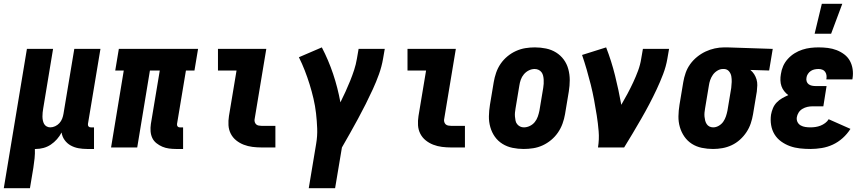

<svg xmlns="http://www.w3.org/2000/svg" viewBox="-56 -778 4576 1013"><path d="M-36 215 86 -520H224L172 -206Q170 -195 169 -184.5Q168 -174 168 -163.5Q168 -153 170 -143Q172 -133 176.5 -124.5Q181 -116 190 -111Q199 -106 209 -106Q222 -106 235 -112Q248 -118 257.5 -128.5Q267 -139 272 -152Q277 -165 279 -178L336 -520H474L408 -124Q407 -116 411 -111Q415 -106 423 -106H440V8H404Q380 8 358 4Q336 0 317 -10.5Q298 -21 285 -39Q272 -57 269 -79Q259 -60 244.5 -43.5Q230 -27 212 -15Q194 -3 173.5 2.5Q153 8 133 8H128Q129 32 126.5 57Q124 82 120 107L102 215Z M873 8Q854 8 835.5 5.5Q817 3 800.5 -4Q784 -11 769.5 -22.5Q755 -34 747.5 -50Q740 -66 738.5 -85Q737 -104 740 -124L787 -406H735L668 0H530L597 -406H552L571 -520H989L970 -406H925L878 -124Q877 -116 881 -111Q885 -106 892 -106H910V8Z M1324 0Q1300 0 1276 -3Q1252 -6 1230 -14.5Q1208 -23 1190 -37.5Q1172 -52 1161.5 -72.5Q1151 -93 1149.5 -117Q1148 -141 1152 -166L1192 -406H1094V-520H1349L1287 -147Q1286 -140 1288.5 -133Q1291 -126 1296 -121.5Q1301 -117 1309 -115.5Q1317 -114 1324 -114H1397V0Z M1573 215 1612 -19Q1619 -60 1617.5 -100Q1616 -140 1611.5 -179.5Q1607 -219 1598 -257.5Q1589 -296 1577.5 -333Q1566 -370 1552 -406Q1538 -442 1521 -476L1642 -528Q1677 -461 1701.5 -388Q1726 -315 1740 -238Q1754 -266 1767 -294.5Q1780 -323 1791.5 -351.5Q1803 -380 1812.5 -409Q1822 -438 1827 -468L1836 -520H1974L1965 -468Q1958 -427 1943.5 -386.5Q1929 -346 1911 -307Q1893 -268 1873.5 -229Q1854 -190 1833 -151.5Q1812 -113 1791 -75.5Q1770 -38 1748 0L1712 215Z M2324 0Q2300 0 2276 -3Q2252 -6 2230 -14.5Q2208 -23 2190 -37.5Q2172 -52 2161.5 -72.5Q2151 -93 2149.5 -117Q2148 -141 2152 -166L2192 -406H2094V-520H2349L2287 -147Q2286 -140 2288.5 -133Q2291 -126 2296 -121.5Q2301 -117 2309 -115.5Q2317 -114 2324 -114H2397V0Z M2707 8Q2677 8 2648 2Q2619 -4 2595 -19Q2571 -34 2555 -56.5Q2539 -79 2531 -107Q2523 -135 2523.5 -164.5Q2524 -194 2529 -225L2549 -345Q2553 -369 2561.5 -394Q2570 -419 2585 -441Q2600 -463 2621 -480.5Q2642 -498 2666.5 -509Q2691 -520 2716 -524Q2741 -528 2766 -528Q2796 -528 2825 -522Q2854 -516 2878 -501Q2902 -486 2918.5 -463.5Q2935 -441 2942.5 -413Q2950 -385 2950 -355.5Q2950 -326 2945 -295L2925 -175Q2921 -151 2912 -126Q2903 -101 2888 -79Q2873 -57 2852 -39.5Q2831 -22 2807 -11Q2783 0 2757.5 4Q2732 8 2707 8ZM2708 -106Q2724 -106 2739.5 -113.5Q2755 -121 2765.5 -134Q2776 -147 2781.5 -163Q2787 -179 2790 -194L2810 -314Q2812 -325 2812.5 -336Q2813 -347 2812.5 -357.5Q2812 -368 2809.5 -378.5Q2807 -389 2801 -397Q2795 -405 2785.5 -409.5Q2776 -414 2765 -414Q2749 -414 2734 -406.5Q2719 -399 2708 -386Q2697 -373 2691.5 -357Q2686 -341 2684 -326L2664 -206Q2662 -195 2661 -184Q2660 -173 2661 -162.5Q2662 -152 2664 -141.5Q2666 -131 2672.5 -123Q2679 -115 2688 -110.5Q2697 -106 2708 -106Z M3099 0Q3106 -43 3102.5 -85.5Q3099 -128 3092.5 -169Q3086 -210 3078.5 -250.5Q3071 -291 3061 -331Q3051 -371 3039.5 -410.5Q3028 -450 3015 -488L3142 -528Q3170 -456 3189 -379.5Q3208 -303 3222 -225Q3239 -254 3255 -284Q3271 -314 3285 -344Q3299 -374 3310.5 -405Q3322 -436 3327 -468L3336 -520H3474L3465 -468Q3458 -427 3442.5 -386.5Q3427 -346 3408.5 -306.5Q3390 -267 3369.5 -228Q3349 -189 3327 -151Q3305 -113 3282.5 -75Q3260 -37 3237 0Z M3706 8Q3676 8 3647 2Q3618 -4 3594.5 -19Q3571 -34 3555 -57Q3539 -80 3531 -107.5Q3523 -135 3523.5 -164.5Q3524 -194 3529 -225L3549 -345Q3553 -369 3561.5 -393.5Q3570 -418 3585.5 -439.5Q3601 -461 3622 -478Q3643 -495 3666.5 -506Q3690 -517 3715 -522.5Q3740 -528 3765 -528H3781L4021 -520L4002 -406L3903 -409Q3915 -399 3923 -386.5Q3931 -374 3935.5 -359Q3940 -344 3939.5 -328Q3939 -312 3937 -295L3917 -175Q3913 -151 3905 -127Q3897 -103 3882.5 -81Q3868 -59 3848 -41Q3828 -23 3804.5 -12Q3781 -1 3756 3.5Q3731 8 3706 8ZM3707 -106Q3722 -106 3736.5 -114.5Q3751 -123 3760 -136Q3769 -149 3774 -164Q3779 -179 3782 -194L3802 -314Q3804 -330 3804.5 -345.5Q3805 -361 3802.5 -375.5Q3800 -390 3790.5 -401.5Q3781 -413 3765 -414H3758Q3743 -414 3728.5 -405Q3714 -396 3705 -383Q3696 -370 3691 -355.5Q3686 -341 3684 -326L3664 -206Q3662 -195 3661 -184Q3660 -173 3661 -162.5Q3662 -152 3664.5 -142Q3667 -132 3672.5 -123.5Q3678 -115 3687 -110.5Q3696 -106 3707 -106Z M4242 -600 4280 -758H4388L4329 -600ZM4220 8Q4192 8 4164.5 5Q4137 2 4112 -7Q4087 -16 4065.5 -31.5Q4044 -47 4030.5 -69Q4017 -91 4012.5 -118Q4008 -145 4012 -173Q4015 -190 4022 -207Q4029 -224 4042 -237.5Q4055 -251 4071 -260Q4087 -269 4103 -276Q4091 -285 4081.5 -297Q4072 -309 4067 -323.5Q4062 -338 4061.5 -354.5Q4061 -371 4064 -387Q4067 -409 4076 -429.5Q4085 -450 4101 -467.5Q4117 -485 4136.5 -497Q4156 -509 4177.5 -516Q4199 -523 4220.5 -525.5Q4242 -528 4263 -528Q4288 -528 4312 -525Q4336 -522 4358 -513.5Q4380 -505 4398.5 -491Q4417 -477 4428 -457Q4439 -437 4442.5 -413Q4446 -389 4442 -364L4441 -359H4304V-361Q4306 -371 4304.5 -381Q4303 -391 4297.5 -399Q4292 -407 4282.5 -410.5Q4273 -414 4263 -414Q4253 -414 4242.5 -412Q4232 -410 4222.5 -404Q4213 -398 4206.5 -388Q4200 -378 4199 -368Q4197 -358 4200 -348.5Q4203 -339 4210.5 -333.5Q4218 -328 4227.5 -326Q4237 -324 4247 -324H4305L4288 -217H4230Q4217 -217 4203.5 -214Q4190 -211 4177.5 -203.5Q4165 -196 4157.5 -184Q4150 -172 4148 -159Q4146 -145 4152 -133.5Q4158 -122 4169 -116Q4180 -110 4193 -108Q4206 -106 4220 -106Q4233 -106 4246.5 -108Q4260 -110 4273 -115Q4286 -120 4298 -129Q4310 -138 4316 -149L4431 -98Q4414 -71 4390 -49.5Q4366 -28 4338 -15Q4310 -2 4279.5 3Q4249 8 4220 8Z"/></svg>

Font: Iosevka SS18 Heavy
Style: Italic
Weight: 900
Italic angle: -9°
Monospace: yes
Designer: Belleve Invis
Foundry: Belleve Invis
Version: Version 25.1.1; ttfautohint (v1.8.4)